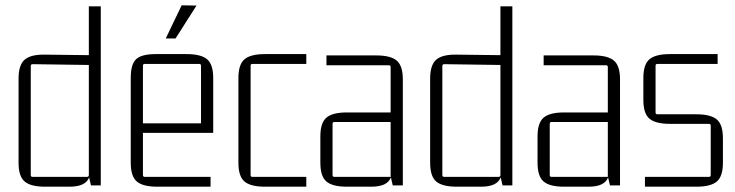

<svg xmlns="http://www.w3.org/2000/svg" viewBox="-20 -699 2771 724"><path d="M315 -675H360V0H323L316 -30Q303 5 242 5H150Q96 5 73 -14.5Q50 -34 50 -85V-403Q50 -454 73 -474Q96 -494 150 -493L315 -491ZM315 -39V-454L103 -457Q96 -457 96 -450V-39Q96 -32 103 -32H308Q315 -32 315 -39Z M605 -554 665 -679 721 -678 642 -554ZM774 5H573Q519 5 496 -14.5Q473 -34 473 -85V-405Q473 -457 493.5 -476Q514 -495 567 -495H684Q738 -495 761 -475.5Q784 -456 784 -405V-198H519V-39Q519 -32 526 -32H774ZM526 -458Q519 -458 519 -451V-234H738V-451Q738 -458 731 -458Z M1135 5H979Q925 5 902 -14.5Q879 -34 879 -85V-405Q879 -456 902 -475.5Q925 -495 979 -495H1135V-458H932Q925 -458 925 -451V-39Q925 -32 932 -32H1135Z M1380 5H1288Q1234 5 1211 -14.5Q1188 -34 1188 -85V-185Q1188 -236 1211 -255.5Q1234 -275 1288 -275H1453V-446Q1453 -453 1446 -453H1211V-490H1399Q1453 -490 1476 -470.5Q1499 -451 1499 -400V0H1461L1454 -30Q1441 5 1380 5ZM1453 -32V-239H1241Q1234 -239 1234 -232V-39Q1234 -32 1241 -32Z M1867 -675H1912V0H1875L1868 -30Q1855 5 1794 5H1702Q1648 5 1625 -14.5Q1602 -34 1602 -85V-403Q1602 -454 1625 -474Q1648 -494 1702 -493L1867 -491ZM1867 -39V-454L1655 -457Q1648 -457 1648 -450V-39Q1648 -32 1655 -32H1860Q1867 -32 1867 -39Z M2199 5H2107Q2053 5 2030 -14.5Q2007 -34 2007 -85V-185Q2007 -236 2030 -255.5Q2053 -275 2107 -275H2272V-446Q2272 -453 2265 -453H2030V-490H2218Q2272 -490 2295 -470.5Q2318 -451 2318 -400V0H2280L2273 -30Q2260 5 2199 5ZM2272 -32V-239H2060Q2053 -239 2053 -232V-39Q2053 -32 2060 -32Z M2606 5H2412V-32H2653Q2660 -32 2660 -39V-225Q2660 -232 2653 -232H2506Q2452 -232 2429 -251.5Q2406 -271 2406 -322V-405Q2406 -456 2429 -475.5Q2452 -495 2506 -495H2686V-458H2459Q2452 -458 2452 -451V-275Q2452 -268 2459 -268H2606Q2660 -268 2683 -248.5Q2706 -229 2706 -178V-85Q2706 -34 2683 -14.5Q2660 5 2606 5Z"/></svg>

Font: Gemunu Libre ExtraLight
Style: Regular
Weight: 200
Designer: Puspanada Ekanayake, Sola Matas, Pathum Egodawatta, Kosala Senevirathne
Foundry: mooniak
Version: Version 1.100